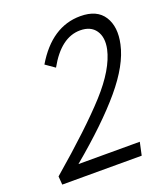

<svg xmlns="http://www.w3.org/2000/svg" viewBox="-125 -751 727 838"><g transform="rotate(-20 238.5 -332.0)"><path d="M468 -488Q449 -399 361 -294.5Q273 -190 117 -60H402L389 0H20L17 -39Q201 -197 294 -299.5Q387 -402 406 -488Q417 -541 394.5 -573.5Q372 -606 323 -606Q234 -606 169 -489L126 -519Q212 -664 345 -664Q422 -664 453.5 -614.5Q485 -565 468 -488Z"/></g></svg>

Font: EauTestInfant
Style: Italic
Weight: 400
Italic angle: -12°
Designer: Christian Thalmann (Catharsis Fonts)
Version: Version 0.001;PS 000.001;hotconv 1.0.88;makeotf.lib2.5.64775